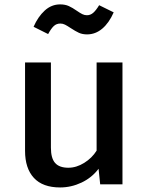

<svg xmlns="http://www.w3.org/2000/svg" viewBox="-20 -819 655 853"><path d="M206.2 -163.1Q206.2 -115.9 224.9 -94.9Q243.6 -73.8 283.6 -73.8Q319.5 -73.8 354.1 -95.4Q388.7 -116.9 409.2 -149.7V-541.5H524.1V0H425.1L417.9 -69.2Q388.2 -29.7 342.3 -7.9Q296.4 13.8 247.2 13.8Q169.7 13.8 130.5 -28.7Q91.3 -71.3 91.3 -148.7V-541.5H206.2ZM293.8 -694.4Q278.5 -704.6 268.7 -709.5Q259 -714.4 248.2 -714.4Q230.8 -714.4 219 -703.3Q207.2 -692.3 193.8 -667.7L129.2 -700Q148.7 -744.6 178.7 -772.1Q208.7 -799.5 247.2 -799.5Q269.2 -799.5 285.6 -792.1Q302.1 -784.6 321 -771.3Q335.9 -761 345.6 -756.2Q355.4 -751.3 366.2 -751.3Q381.5 -751.3 393.8 -761.8Q406.2 -772.3 420.5 -795.9L485.1 -764.1Q464.6 -717.4 434.4 -691.8Q404.1 -666.2 366.7 -666.2Q346.2 -666.2 330.5 -673.3Q314.9 -680.5 293.8 -694.4Z"/></svg>

Font: Fira Code Fixed Medium
Style: Regular
Weight: 500
Monospace: yes
Designer: Carrois Corporate, Edenspiekermann AG, Nikita Prokopov
Foundry: Carrois Corporate, Edenspiekermann AG, Nikita Prokopov
Version: Version 5.002